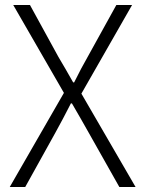

<svg xmlns="http://www.w3.org/2000/svg" viewBox="-20 -749 581 769"><path d="M19 0H81L202 -218C222 -254 241 -290 264 -335H268C294 -290 315 -254 335 -218L458 0H523L306 -374L509 -729H446L331 -521C312 -488 298 -461 277 -419H273C249 -461 234 -488 214 -521L100 -729H33L236 -377Z"/></svg>

Font: Noto Sans KR Light
Style: Regular
Weight: 300
Designer: Ryoko NISHIZUKA 西塚涼子 (kana, bopomofo & ideographs); Paul D. Hunt (Latin, Greek & Cyrillic); Sandoll Communications 산돌커뮤니
Foundry: Adobe
Version: Version 2.004;hotconv 1.0.118;makeotfexe 2.5.65603